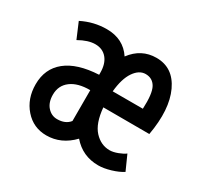

<svg xmlns="http://www.w3.org/2000/svg" viewBox="-118 -681 883 843"><g transform="rotate(30 323.0 -259.5)"><path d="M50.8 -162.1Q50.8 -241.2 107.2 -286.6Q163.6 -332 271.5 -337.4V-347.7Q271.5 -393.1 249.8 -419.2Q228 -445.3 190.4 -445.3Q154.3 -445.3 108.9 -419.4L75.7 -497.6Q135.7 -527.8 201.2 -527.8Q285.2 -527.8 328.1 -462.9Q376.5 -527.8 453.1 -527.8Q538.1 -527.8 577.4 -443.6Q616.7 -359.4 592.3 -222.2L358.9 -222.7Q365.7 -145 398.9 -109.1Q432.1 -73.2 476.6 -73.2Q494.1 -73.2 517.3 -82Q540.5 -90.8 551.8 -100.1L585 -25.9Q562.5 -11.2 528.3 -1Q494.1 9.3 466.3 9.3Q386.7 9.3 335.4 -50.3Q278.3 9.3 203.1 9.3Q137.2 9.3 94 -40Q50.8 -89.4 50.8 -162.1ZM359.4 -304.2H512.2Q516.1 -382.3 499.3 -412.4Q482.4 -442.4 447.3 -442.4Q414.6 -442.4 390.1 -406.5Q365.7 -370.6 359.4 -304.2ZM139.2 -160.6Q139.2 -121.6 159.4 -98.9Q179.7 -76.2 208.5 -76.2Q250.5 -76.2 271.5 -103V-259.3Q209.5 -259.8 174.3 -233.4Q139.2 -207 139.2 -160.6Z"/></g></svg>

Font: Voltaire
Style: Regular
Weight: 400
Designer: Yvonne Schttler
Foundry: Yvonne Schttler
Version: Version 1.003